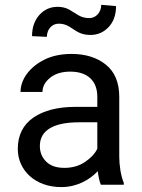

<svg xmlns="http://www.w3.org/2000/svg" viewBox="-20 -760 584 790"><path d="M489.3 0V-7.8C477.1 -36.6 470.7 -80.1 470.7 -115.2V-361.3C470.7 -420.4 452.1 -464.8 415.5 -494.1C378.9 -523.4 331.5 -538.1 274.4 -538.1C231.9 -538.1 194.8 -530.3 163.6 -515.1C100.6 -483.9 64.5 -432.6 64.5 -381.8H154.8C154.8 -403.8 165.5 -423.3 186.5 -440.4C207.5 -457 234.9 -465.3 269 -465.3C342.8 -465.3 380.4 -424.8 380.4 -362.3V-320.3H291C218.3 -320.3 160.6 -305.7 117.7 -276.4C74.7 -246.6 53.2 -203.6 53.2 -147C53.2 -59.6 124.5 9.8 231.9 9.8C296.9 9.8 348.6 -20 382.3 -55.7C384.8 -34.2 389.2 -13.2 395 0ZM245.1 -69.3C211.4 -69.3 186.5 -78.1 169.4 -95.7C152.3 -112.8 144 -134.3 144 -159.2C144 -225.1 202.1 -256.8 305.7 -256.8H380.4V-147.9C370.6 -127.9 354 -109.9 330.1 -93.8C306.2 -77.6 277.8 -69.3 245.1 -69.3ZM396.5 -740.2C396.5 -709.5 375 -685.5 347.7 -685.5C330.6 -685.5 315.4 -689.5 302.7 -697.3C290 -705.1 277.3 -712.9 264.2 -720.7C251 -728 235.4 -731.9 216.8 -731.9C187 -731.9 162.1 -720.7 142.1 -698.7C122.1 -676.3 111.8 -647 111.8 -611.3L172.9 -608.4C172.9 -639.2 193.8 -662.6 221.2 -662.6C276.9 -662.6 284.7 -616.2 352.1 -616.2C381.8 -616.2 406.7 -627 427.2 -648.9C447.3 -670.4 457.5 -699.2 457.5 -734.9Z"/></svg>

Font: Vazirmatn
Style: Regular
Weight: 400
Designer: Saber Rastikerdar
Foundry: Saber Rastikerdar
Version: Version 33.003